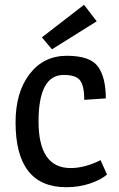

<svg xmlns="http://www.w3.org/2000/svg" viewBox="-20 -770 499 802"><path d="M422 -359 332 -353Q332 -410 315 -433.5Q298 -457 246 -457Q141 -457 141 -262.5Q141 -68 275 -68Q334 -68 400 -101L427 -41Q402 -19 356 -3.5Q310 12 257 12Q45 12 45 -259Q45 -384 103.5 -460.5Q162 -537 259.5 -537Q357 -537 389.5 -491.5Q422 -446 422 -359ZM331 -750 384 -681 197 -564 155 -614Z"/></svg>

Font: Magra
Style: Regular
Weight: 400
Designer: Viviana Monsalve
Foundry: Viviana Monsalve
Version: Version 1.001